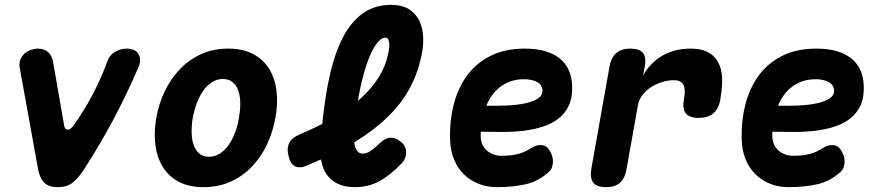

<svg xmlns="http://www.w3.org/2000/svg" viewBox="-20 -760 3640 790"><path d="M61 -482Q58 -501 64 -515.5Q70 -530 81.5 -540Q93 -550 107.5 -555Q122 -560 135 -560Q162 -560 177.5 -546Q193 -532 198 -508L244 -243Q247 -226 259 -226.5Q271 -227 282 -243Q324 -301 359.5 -368Q395 -435 422 -508Q431 -534 453.5 -547Q476 -560 503 -560Q516 -560 528 -555.5Q540 -551 547.5 -541Q555 -531 556.5 -516.5Q558 -502 549 -482Q501 -370 444.5 -264.5Q388 -159 325 -62Q303 -28 279.5 -9Q256 10 218 10Q180 10 162 -8.5Q144 -27 137 -62Z M818 10Q756 10 714 -13Q672 -36 648.5 -75.5Q625 -115 619 -166.5Q613 -218 623 -275Q633 -332 657.5 -383.5Q682 -435 719.5 -474.5Q757 -514 807 -537Q857 -560 919 -560Q981 -560 1023 -537Q1065 -514 1088.5 -475Q1112 -436 1118 -384.5Q1124 -333 1113 -275Q1103 -218 1079 -166.5Q1055 -115 1017.5 -75.5Q980 -36 930 -13Q880 10 818 10ZM840 -115Q864 -115 884.5 -128Q905 -141 920.5 -163Q936 -185 947 -214Q958 -243 963 -275Q969 -308 968.5 -337Q968 -366 960.5 -387.5Q953 -409 937 -422Q921 -435 897 -435Q873 -435 852.5 -422Q832 -409 816.5 -387Q801 -365 790 -336Q779 -307 773 -275Q768 -243 768.5 -214Q769 -185 777 -163Q785 -141 800.5 -128Q816 -115 840 -115Z M1634 -89Q1587 -40 1542 -15Q1497 10 1440 10Q1399 10 1370.5 -3.5Q1342 -17 1325 -41Q1308 -65 1302 -98L1300 -104Q1272 -91 1241 -78Q1211 -66 1192.5 -76.5Q1174 -87 1167 -119Q1159 -151 1170.5 -172.5Q1182 -194 1213 -207Q1263 -228 1306 -250Q1315 -338 1329 -412Q1349 -518 1383.5 -591Q1418 -664 1468.5 -702Q1519 -740 1589 -740Q1635 -740 1663 -722Q1691 -704 1705 -675Q1719 -646 1721 -609.5Q1723 -573 1715 -536Q1700 -459 1664.5 -394.5Q1629 -330 1571 -275Q1515 -221 1437 -174Q1437 -172 1438 -170Q1440 -157 1444.5 -148Q1449 -139 1455.5 -133.5Q1462 -128 1471 -128Q1490 -128 1506.5 -140Q1523 -152 1544 -172Q1566 -193 1587 -193.5Q1608 -194 1630 -176Q1651 -159 1651 -133Q1651 -107 1634 -89ZM1453 -345Q1460 -352 1467 -358Q1512 -399 1539.5 -444Q1567 -489 1577 -538Q1579 -547 1580.5 -558.5Q1582 -570 1581.5 -580.5Q1581 -591 1577.5 -598Q1574 -605 1565 -605Q1547 -605 1526.5 -576Q1506 -547 1488 -493.5Q1470 -440 1456 -365Q1454 -355 1453 -345Z M2240 -143Q2257 -117 2255 -91Q2253 -65 2239 -53Q2194 -13 2141.5 -1.5Q2089 10 2023 10Q1983 10 1948.5 -4Q1914 -18 1888.5 -43Q1863 -68 1848.5 -103Q1834 -138 1832 -180Q1829 -259 1846.5 -328.5Q1864 -398 1902 -449.5Q1940 -501 1999 -530.5Q2058 -560 2139 -560Q2230 -560 2280.5 -521.5Q2331 -483 2334 -408Q2336 -360 2321 -327Q2306 -294 2278.5 -272.5Q2251 -251 2214 -239Q2177 -227 2134.5 -222Q2092 -217 2046.5 -217Q2001 -217 1958 -218V-194Q1959 -177 1966 -163Q1973 -149 1984.5 -139.5Q1996 -130 2011 -124.5Q2026 -119 2042 -119Q2065 -119 2082 -121Q2099 -123 2114 -127Q2129 -131 2143 -138Q2157 -145 2173 -155Q2185 -163 2206 -163Q2227 -163 2240 -143ZM1981 -325Q2025 -324 2067 -326Q2109 -328 2141.5 -335Q2174 -342 2193.5 -355Q2213 -368 2212 -389Q2211 -400 2205.5 -408.5Q2200 -417 2190 -422.5Q2180 -428 2166 -431Q2152 -434 2135 -434Q2107 -434 2083 -426Q2059 -418 2039.5 -403.5Q2020 -389 2005.5 -369Q1991 -349 1981 -325Z M2473 10Q2435 10 2421 -8.5Q2407 -27 2413 -65L2488 -487Q2495 -524 2516 -542Q2537 -560 2574 -560Q2611 -560 2625.5 -542Q2640 -524 2633 -487L2626 -450Q2641 -476 2661 -496.5Q2681 -517 2705.5 -531Q2730 -545 2759 -552.5Q2788 -560 2821 -560Q2864 -560 2891.5 -546Q2919 -532 2934 -505.5Q2949 -479 2951 -442Q2953 -405 2945 -360L2944 -350Q2937 -312 2915 -293.5Q2893 -275 2855 -275Q2817 -275 2802 -293.5Q2787 -312 2794 -350V-352Q2797 -368 2797.5 -382Q2798 -396 2794 -406.5Q2790 -417 2780.5 -423.5Q2771 -430 2753 -430Q2729 -430 2704.5 -422.5Q2680 -415 2659 -401.5Q2638 -388 2623.5 -369Q2609 -350 2605 -328L2558 -65Q2552 -27 2531.5 -8.5Q2511 10 2473 10Z M3440 -143Q3457 -117 3455 -91Q3453 -65 3439 -53Q3394 -13 3341.5 -1.5Q3289 10 3223 10Q3183 10 3148.5 -4Q3114 -18 3088.5 -43Q3063 -68 3048.5 -103Q3034 -138 3032 -180Q3029 -259 3046.5 -328.5Q3064 -398 3102 -449.5Q3140 -501 3199 -530.5Q3258 -560 3339 -560Q3430 -560 3480.5 -521.5Q3531 -483 3534 -408Q3536 -360 3521 -327Q3506 -294 3478.5 -272.5Q3451 -251 3414 -239Q3377 -227 3334.5 -222Q3292 -217 3246.5 -217Q3201 -217 3158 -218V-194Q3159 -177 3166 -163Q3173 -149 3184.5 -139.5Q3196 -130 3211 -124.5Q3226 -119 3242 -119Q3265 -119 3282 -121Q3299 -123 3314 -127Q3329 -131 3343 -138Q3357 -145 3373 -155Q3385 -163 3406 -163Q3427 -163 3440 -143ZM3181 -325Q3225 -324 3267 -326Q3309 -328 3341.5 -335Q3374 -342 3393.5 -355Q3413 -368 3412 -389Q3411 -400 3405.5 -408.5Q3400 -417 3390 -422.5Q3380 -428 3366 -431Q3352 -434 3335 -434Q3307 -434 3283 -426Q3259 -418 3239.5 -403.5Q3220 -389 3205.5 -369Q3191 -349 3181 -325Z"/></svg>

Font: Maple Mono ExtraBold
Style: Italic
Weight: 800
Italic angle: -10°
Monospace: yes
Designer: subframe7536
Version: Version 7.200